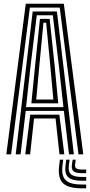

<svg xmlns="http://www.w3.org/2000/svg" viewBox="-20 -820 478 1020"><path d="M13.6 0 116.9 -800H319.1L422.4 0H397L297.4 -779.7H138.6L39 0ZM114.3 0 140.7 -210.7H295.3L321.7 0H296L275.2 -190.6H160.8L140 0ZM63.5 0 153.7 -759.1H282.3L372.5 0H346.7L319.3 -230.9H116.7L89.3 0ZM118.3 -251H316.9L292 -477.4L260.6 -738.8H175.4L143.2 -477.4ZM146.5 -271.1 167.2 -477.4 192.3 -719.9H243.7L269.6 -477.4L289.5 -271.1ZM172.5 -291.2H263.5L246.5 -477.4L225.2 -699.4H210.8L189.6 -477.4ZM315.8 28.1 311.8 61.8Q305.6 114.5 329.3 137.4Q353 160.3 414.5 160.3H437.9V180.5H414.5Q342.3 180.5 314.4 152.9Q286.5 125.4 294.1 61.8L298.1 28.1ZM382.2 28.1 379 53.8Q377.3 68.2 385.2 74.4Q393.2 80.6 414.5 80.6H437.9V100H414.5Q382.4 100 370.2 89.3Q358.1 78.6 362.1 53.8L366.1 28.1ZM349.8 28.1 345.8 57.8Q341.1 91.2 357 105.7Q373 120.1 414.5 120.1H437.9V140.2H414.5Q362 140.2 342 121.1Q322 102 328.1 57.8L332.1 28.1Z"/></svg>

Font: Big Shoulders Inline Display SC Thin
Style: Regular
Weight: 100
Designer: Patric King
Foundry: XO Type Co
Version: Version 2.002